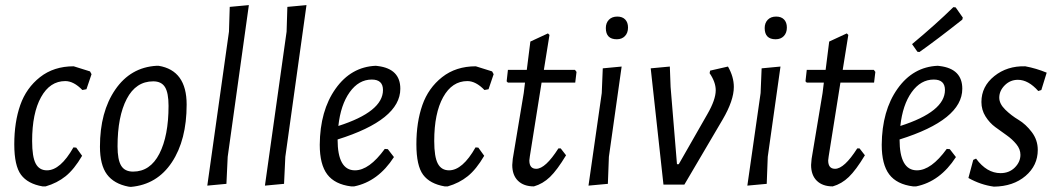

<svg xmlns="http://www.w3.org/2000/svg" viewBox="-20 -724 4138 753"><path d="M269 -464 333 -444 339 -433 319 -374 303 -371Q269 -406 236 -406Q176 -406 141 -343Q106 -280 106 -171Q106 -109 120 -82.5Q134 -56 164 -56Q217 -56 268 -146L279 -145L302 -113Q271 -60 237.5 -33Q204 -6 159 7H147Q89 -3 62.5 -38.5Q36 -74 36 -158Q36 -245 59.5 -312Q83 -379 137 -421.5Q191 -464 269 -464Z M594 -466H602Q712 -448 712 -314Q712 -175 654 -87.5Q596 0 493 9L484 8Q427 -3 399.5 -40Q372 -77 372 -149Q372 -285 432 -372.5Q492 -460 594 -466ZM581 -405Q513 -405 477 -336Q441 -267 441 -150Q441 -98 455 -74.5Q469 -51 502 -51Q569 -51 605 -121Q641 -191 641 -309Q641 -360 627 -382.5Q613 -405 581 -405Z M956 -704 873 -109 868 -3 793 4 878 -600 881 -697Z M1182 -704 1099 -109 1094 -3 1019 4 1104 -600 1107 -697Z M1525 -108Q1463 -12 1369 7H1357Q1293 -1 1263.5 -40Q1234 -79 1234 -156Q1235 -290 1296 -376Q1357 -462 1454 -466L1462 -465Q1550 -454 1550 -376Q1550 -254 1304 -177Q1304 -56 1372 -56Q1428 -56 1489 -140L1501 -139ZM1438 -412Q1387 -412 1351.5 -362.5Q1316 -313 1307 -230Q1482 -286 1482 -371Q1482 -412 1438 -412Z M1846 -464 1910 -444 1916 -433 1896 -374 1880 -371Q1846 -406 1813 -406Q1753 -406 1718 -343Q1683 -280 1683 -171Q1683 -109 1697 -82.5Q1711 -56 1741 -56Q1794 -56 1845 -146L1856 -145L1879 -113Q1848 -60 1814.5 -33Q1781 -6 1736 7H1724Q1666 -3 1639.5 -38.5Q1613 -74 1613 -158Q1613 -245 1636.5 -312Q1660 -379 1714 -421.5Q1768 -464 1846 -464Z M2074 7Q2034 7 2011.5 -15Q1989 -37 1989 -77L1991 -101L2034 -359L2039 -400H1972L1967 -405L1972 -450H2046L2060 -561L2129 -593L2135 -587L2113 -450H2235L2241 -442L2236 -400H2104L2058 -111L2056 -95Q2056 -62 2083 -62Q2119 -62 2170 -142H2179L2200 -115Q2165 -57 2137 -30Q2109 -3 2074 7Z M2401 -659Q2421 -659 2432 -647.5Q2443 -636 2443 -616Q2443 -595 2431 -582.5Q2419 -570 2399 -570Q2356 -570 2356 -614Q2356 -634 2368 -646.5Q2380 -659 2401 -659ZM2418 -463 2368 -109 2364 -3 2288 4 2340 -359 2344 -456Z M2835 -463Q2858 -423 2858 -383Q2858 -330 2814 -255L2664 0H2582L2532 -456L2607 -463L2610 -383L2635 -80H2642L2754 -276Q2787 -333 2787 -370Q2787 -402 2763 -437L2765 -447Z M3024 -659Q3044 -659 3055 -647.5Q3066 -636 3066 -616Q3066 -595 3054 -582.5Q3042 -570 3022 -570Q2979 -570 2979 -614Q2979 -634 2991 -646.5Q3003 -659 3024 -659ZM3041 -463 2991 -109 2987 -3 2911 4 2963 -359 2967 -456Z M3246 7Q3206 7 3183.5 -15Q3161 -37 3161 -77L3163 -101L3206 -359L3211 -400H3144L3139 -405L3144 -450H3218L3232 -561L3301 -593L3307 -587L3285 -450H3407L3413 -442L3408 -400H3276L3230 -111L3228 -95Q3228 -62 3255 -62Q3291 -62 3342 -142H3351L3372 -115Q3337 -57 3309 -30Q3281 -3 3246 7Z M3719 -696 3728 -695 3756 -655 3754 -647Q3654 -568 3586 -520L3578 -521L3557 -551Q3652 -630 3719 -696ZM3729 -108Q3667 -12 3573 7H3561Q3497 -1 3467.5 -40Q3438 -79 3438 -156Q3439 -290 3500 -376Q3561 -462 3658 -466L3666 -465Q3754 -454 3754 -376Q3754 -254 3508 -177Q3508 -56 3576 -56Q3632 -56 3693 -140L3705 -139ZM3642 -412Q3591 -412 3555.5 -362.5Q3520 -313 3511 -230Q3686 -286 3686 -371Q3686 -412 3642 -412Z M4001 -464Q4044 -456 4085 -439L4064 -371L4052 -367Q4013 -411 3972 -411Q3942 -411 3920.5 -389.5Q3899 -368 3899 -341Q3899 -317 3922.5 -294Q3946 -271 3974.5 -254Q4003 -237 4026.5 -206Q4050 -175 4050 -136Q4050 -75 4002 -34Q3954 7 3878 8Q3826 1 3778 -26L3797 -97L3808 -102Q3850 -45 3904 -45Q3938 -45 3960 -67Q3982 -89 3982 -117Q3982 -139 3966 -158.5Q3950 -178 3928 -193.5Q3906 -209 3883.5 -225.5Q3861 -242 3845 -267.5Q3829 -293 3829 -324Q3829 -385 3879.5 -425.5Q3930 -466 4001 -464Z"/></svg>

Font: Alegreya Sans
Style: Italic
Weight: 400
Italic angle: -7°
Designer: Juan Pablo del Peral
Foundry: Huerta Tipografica
Version: Version 2.007